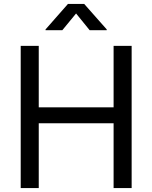

<svg xmlns="http://www.w3.org/2000/svg" viewBox="-20 -962 779 982"><path d="M85.9 0V-727.5H178.2V-413.1H561V-727.5H653.3V0H561V-331.5H178.2V0ZM298.8 -807.6H212.9V-811.5L327.6 -941.9H410.6L525.9 -811.5V-807.6H438.5L369.1 -893.1Z"/></svg>

Font: Inter 16pt
Style: Regular
Weight: 400
Version: Version 4.001;git-66647c0bb